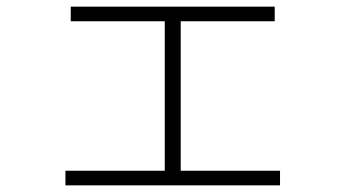

<svg xmlns="http://www.w3.org/2000/svg" viewBox="-20 -569 1040 578"><path d="M177 -11V-55H476V-505H193V-549H807V-505H524V-55H823V-11Z"/></svg>

Font: M PLUS 2 Thin Light
Style: Regular
Weight: 300
Version: Version 1.001